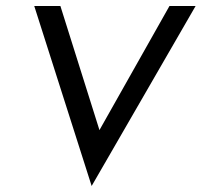

<svg xmlns="http://www.w3.org/2000/svg" viewBox="-20 -600 671 639"><path d="M544 -580 311 -167 181 -580H94L285 19L631 -580Z"/></svg>

Font: Charger
Style: BdIt
Weight: 400
Designer: Jasper
Foundry: Cannot Into Space Fonts
Version: Version 0.98